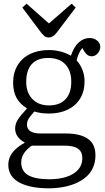

<svg xmlns="http://www.w3.org/2000/svg" viewBox="-20 -790 569 1040"><path d="M244 230Q196 230 156 222.5Q116 215 86.5 199.5Q57 184 41 160Q25 136 25 103Q25 78 35 57Q45 36 65 17.5Q85 -1 113 -16V-19Q89 -31 75.5 -50.5Q62 -70 62 -94Q62 -120 78 -144Q94 -168 125 -201V-204Q87 -227 69 -261Q51 -295 51 -342Q51 -395 74.5 -435Q98 -475 142 -497Q186 -519 246 -519Q268 -519 289.5 -515Q311 -511 330.5 -504Q350 -497 364 -488Q381 -538 407.5 -561Q434 -584 464 -584Q483 -584 496 -577Q509 -570 516 -559.5Q523 -549 523 -536Q523 -516 509 -500.5Q495 -485 476 -485Q465 -485 455.5 -491Q446 -497 437 -511L426 -530Q415 -517 407.5 -500.5Q400 -484 395 -463Q415 -441 426.5 -411.5Q438 -382 438 -350Q438 -295 414 -256Q390 -217 346.5 -196Q303 -175 245 -175Q221 -175 201.5 -178Q182 -181 166 -186Q151 -169 138.5 -152Q126 -135 126 -116Q126 -101 133.5 -90Q141 -79 157.5 -73Q174 -67 199 -67H337Q414 -67 455.5 -38.5Q497 -10 497 51Q497 89 483.5 118.5Q470 148 445.5 169Q421 190 389 203.5Q357 217 320 223.5Q283 230 244 230ZM248 181Q300 181 340 168Q380 155 403 129.5Q426 104 426 67Q426 32 402.5 15.5Q379 -1 331 -1H152Q128 15 111.5 38Q95 61 95 90Q95 137 133 159Q171 181 248 181ZM245 -219Q303 -219 334.5 -252Q366 -285 366 -347Q366 -408 333.5 -442Q301 -476 240 -476Q183 -476 152.5 -443Q122 -410 122 -347Q122 -288 155.5 -253.5Q189 -219 245 -219ZM244 -587Q237 -587 230.5 -589Q224 -591 218 -597Q212 -603 203 -613L101 -749L124 -770L245 -663L368 -770L390 -749L283 -608Q274 -598 264.5 -592.5Q255 -587 244 -587Z"/></svg>

Font: Literata 18pt Light
Style: Regular
Weight: 300
Designer: Latin by Veronika Burian and Jose Scaglione. Greek by Irene Vlachou. Cyrillic by Vera Evstafieva.
Foundry: TypeTogether
Version: Version 3.103;gftools[0.9.29]